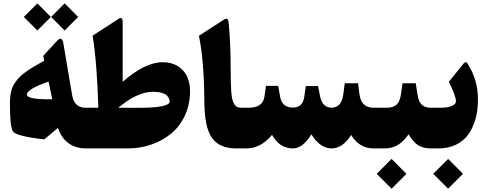

<svg xmlns="http://www.w3.org/2000/svg" viewBox="-20 -882 2895 1141"><path d="M283.7 -781.2 364.3 -700.7 444.3 -781.2 364.3 -861.8ZM121.6 -781.2 202.1 -700.7 282.2 -781.2 202.1 -861.8ZM259.8 -292C180.2 -292.5 140.1 -302.2 140.1 -320.3C140.1 -343.3 190.9 -371.1 268.6 -397L290.5 -292.5C283.2 -292 272.9 -292 259.8 -292ZM501 0C509.3 0 513.2 -27.8 513.2 -83.5V-147.9C513.2 -210.4 509.3 -241.7 501 -241.7H486.8C445.3 -241.7 417 -266.6 409.2 -313.5L356.9 -622.1C353.5 -642.1 347.7 -651.9 338.9 -651.9C333.5 -651.9 326.7 -647.5 318.8 -639.2L236.8 -549.8L243.2 -521C160.2 -477.1 109.4 -442.4 81.1 -406.7C61.5 -381.8 51.3 -364.7 45.9 -337.4C40 -310.1 39.1 -292.5 39.1 -258.8C39.1 -172.4 44.9 -120.1 57.1 -101.1C69.3 -82 131.3 -66.4 243.2 -53.7L324.2 -122.1C351.1 -42 409.7 0 491.7 0Z M988.3 -278.8C988.3 -253.9 926.8 -241.2 803.2 -241.2H682.6C757.8 -304.7 826.2 -336.4 888.2 -336.4C931.2 -336.4 961.4 -326.7 973.6 -312.5C985.4 -298.3 988.3 -289.1 988.3 -278.8ZM740.7 0C838.9 0 930.7 -32.7 998.5 -89.4C1066.4 -146 1109.4 -235.8 1109.4 -339.8C1109.4 -392.6 1094.7 -434.6 1065.4 -465.8C1035.6 -496.6 996.1 -512.2 946.8 -512.2C877 -512.2 797.9 -473.6 709 -396V-751.5C709 -774.9 700.2 -780.8 683.1 -769L530.3 -669.9C547.9 -562.5 559.1 -420.4 564.5 -243.2L563 -241.7H496.1C478 -241.7 469.2 -210.4 469.2 -147.9V-83.5C469.2 -27.8 478 0 496.1 0Z M1350.6 -479.5C1350.6 -575.7 1346.7 -662.6 1339.4 -740.2C1336.9 -768.1 1330.6 -776.4 1313.5 -767.1L1162.1 -669.4C1182.1 -574.2 1192.9 -446.8 1194.3 -288.1C1194.3 -261.7 1195.3 -238.3 1196.8 -217.3C1199.7 -175.8 1207 -132.3 1219.2 -102.1C1244.6 -37.6 1292.5 0 1384.8 0H1420.9C1429.2 0 1433.1 -27.8 1433.1 -83.5V-147.9C1433.1 -210.4 1429.2 -241.7 1420.9 -241.7H1417C1406.7 -241.7 1397.9 -243.2 1391.1 -245.6C1377.4 -251 1366.7 -268.6 1361.3 -289.1C1358.4 -299.3 1356 -314 1354.5 -334C1353 -353.5 1352.1 -374 1351.6 -395.5C1351.1 -417 1350.6 -444.8 1350.6 -479.5Z M1951.2 0C1994.6 0 2033.2 -26.9 2066.9 -80.1C2098.6 -26.9 2143.1 0 2200.2 0H2214.8C2223.1 0 2227.1 -27.8 2227.1 -83.5V-147.9C2227.1 -210.4 2223.1 -241.7 2214.8 -241.7H2200.7C2151.4 -241.7 2123 -268.6 2116.2 -321.8L2107.9 -387.2H2028.8L2020 -320.8C2013.2 -268.6 1990.2 -242.2 1951.2 -242.2C1914.1 -242.2 1891.1 -264.6 1882.3 -309.1L1870.1 -370.6H1797.4L1788.1 -306.2C1781.7 -263.7 1759.3 -242.7 1720.7 -242.7C1677.2 -242.7 1651.9 -264.6 1644.5 -308.1L1633.3 -371.6H1560.5L1551.3 -306.6C1544.9 -263.2 1513.2 -241.7 1456.1 -241.7H1416C1397.9 -241.7 1389.2 -210.4 1389.2 -147.9V-83.5C1389.2 -27.8 1397.9 0 1416 0H1442.9C1501.5 0 1552.7 -26.9 1596.7 -80.6C1626 -26.9 1667.5 0 1720.7 0C1759.3 0 1795.9 -27.8 1830.6 -83.5C1865.2 -27.8 1905.3 0 1951.2 0Z M2218.8 150.9 2307.1 239.3 2395.5 150.9 2307.1 62.5ZM2266.6 0C2325.2 0 2368.7 -26.9 2408.2 -84C2441.9 -25.4 2478 0 2540.5 0H2550.8C2559.1 0 2563 -27.8 2563 -83.5V-147.9C2563 -210.4 2559.1 -241.7 2550.8 -241.7H2542C2491.7 -241.7 2469.2 -266.1 2460.9 -321.3L2450.7 -387.2H2372.1L2362.3 -319.8C2354.5 -265.6 2331.1 -241.7 2277.8 -241.7H2210C2191.9 -241.7 2183.1 -210.4 2183.1 -147.9V-83.5C2183.1 -27.8 2191.9 0 2210 0Z M2554.7 150.9 2643.1 239.3 2731.4 150.9 2643.1 62.5ZM2585.9 0C2665.5 0 2728 -32.2 2765.1 -85.9C2801.8 -139.6 2820.3 -208.5 2820.3 -290C2820.3 -369.1 2799.8 -440.4 2758.8 -503.9C2755.4 -509.3 2751.5 -512.2 2747.1 -512.2C2743.2 -512.2 2739.3 -509.8 2734.9 -504.4L2647.5 -396C2675.3 -338.9 2689.5 -300.8 2689.5 -280.8C2689.5 -271.5 2685.1 -264.2 2675.8 -258.3C2657.2 -246.1 2631.3 -241.7 2600.6 -241.7H2545.9C2527.8 -241.7 2519 -210.4 2519 -147.9V-83.5C2519 -27.8 2527.8 0 2545.9 0Z"/></svg>

Font: Sahel Black
Style: Bold
Weight: 900
Foundry: Saber Rastikerdar (saber.rastikerdar@gmail.com)
Version: Version 3.4.0